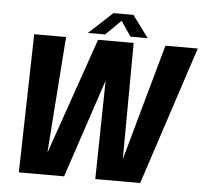

<svg xmlns="http://www.w3.org/2000/svg" viewBox="-51 -768 879 822"><g transform="rotate(5 388.0 -357.0)"><path d="M59.5 0 73.5 -595H210.5L174 -94.5L348 -595H501L498 -95.5L637.5 -595H776.5L581 0H388L395.5 -424L254 0ZM302 -620.5 403.5 -714.5H489.5L559 -620.5H485L441.5 -685L376 -620.5Z"/></g></svg>

Font: Anybody SemiBold
Style: Italic
Weight: 600
Italic angle: -10°
Designer: Tyler Finck
Foundry: Etcetera Type Company
Version: Version 1.010; ttfautohint (v1.8.3) -l 8 -r 50 -G 200 -x 14 